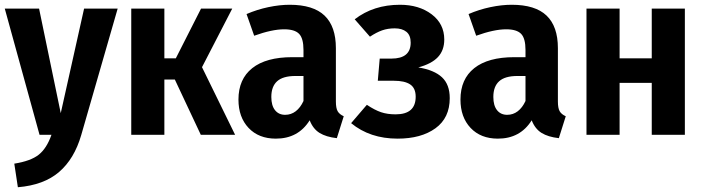

<svg xmlns="http://www.w3.org/2000/svg" viewBox="-22 -566 2954 806"><path d="M319 1Q290 101 226 156Q162 211 53 220L38 121Q107 110 140.5 83.5Q174 57 194 0H144L-2 -530H142L233 -91L331 -530H472Z M826 -284 965 0H821L712 -232H668V0H529V-530H668V-321H716L822 -530H953Z M1421 -78 1392 14Q1347 9 1319.5 -8Q1292 -25 1278 -61Q1230 16 1136 16Q1064 16 1021.5 -29Q979 -74 979 -148Q979 -234 1037 -280Q1095 -326 1205 -326H1252V-356Q1252 -405 1233.5 -424Q1215 -443 1171 -443Q1120 -443 1045 -416L1013 -507Q1057 -526 1104.5 -536Q1152 -546 1194 -546Q1293 -546 1340.5 -500.5Q1388 -455 1388 -364V-140Q1388 -112 1395.5 -99Q1403 -86 1421 -78ZM1252 -142V-247H1218Q1166 -247 1141.5 -225Q1117 -203 1117 -159Q1117 -123 1132.5 -103.5Q1148 -84 1175 -84Q1200 -84 1219.5 -99Q1239 -114 1252 -142Z M1843 -400Q1843 -355 1816.5 -326.5Q1790 -298 1734 -283Q1801 -272 1833.5 -241.5Q1866 -211 1866 -154Q1866 -71 1806 -27.5Q1746 16 1647 16Q1531 16 1452 -49L1518 -126Q1551 -104 1577.5 -95Q1604 -86 1639 -86Q1723 -86 1723 -160Q1723 -196 1700 -211.5Q1677 -227 1631 -227H1564L1572 -320H1621Q1702 -320 1702 -387Q1702 -418 1684 -432.5Q1666 -447 1635 -447Q1606 -447 1582 -438.5Q1558 -430 1531 -412L1467 -485Q1546 -546 1657 -546Q1737 -546 1790 -506Q1843 -466 1843 -400Z M2353 -78 2324 14Q2279 9 2251.5 -8Q2224 -25 2210 -61Q2162 16 2068 16Q1996 16 1953.5 -29Q1911 -74 1911 -148Q1911 -234 1969 -280Q2027 -326 2137 -326H2184V-356Q2184 -405 2165.5 -424Q2147 -443 2103 -443Q2052 -443 1977 -416L1945 -507Q1989 -526 2036.5 -536Q2084 -546 2126 -546Q2225 -546 2272.5 -500.5Q2320 -455 2320 -364V-140Q2320 -112 2327.5 -99Q2335 -86 2353 -78ZM2184 -142V-247H2150Q2098 -247 2073.5 -225Q2049 -203 2049 -159Q2049 -123 2064.5 -103.5Q2080 -84 2107 -84Q2132 -84 2151.5 -99Q2171 -114 2184 -142Z M2714 -218H2579V0H2440V-530H2579V-321H2714V-530H2853V0H2714Z"/></svg>

Font: Fira Sans Condensed SemiBold
Style: Regular
Weight: 600
Width: 3
Designer: bBox Type GmbH & Carrois Corporate GbR & Edenspiekermann AG
Foundry: bBox Type GmbH & Carrois Corporate GbR & Edenspiekermann AG
Version: Version 4.301